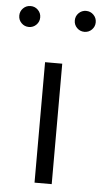

<svg xmlns="http://www.w3.org/2000/svg" viewBox="-71 -778 432 813"><g transform="rotate(5 144.5 -372.0)"><path d="M107.5 0V-512H180.5V0ZM262 -654.5Q243.5 -654.5 230.5 -667.5Q217.5 -680.5 217.5 -699Q217.5 -717.5 230.5 -730.5Q243.5 -743.5 262 -743.5Q280.5 -743.5 293.5 -730.5Q306.5 -717.5 306.5 -699Q306.5 -680.5 293.5 -667.5Q280.5 -654.5 262 -654.5ZM26 -654.5Q7.5 -654.5 -5.5 -667.5Q-18.5 -680.5 -18.5 -699Q-18.5 -717.5 -5.5 -730.5Q7.5 -743.5 26 -743.5Q44.5 -743.5 57.5 -730.5Q70.5 -717.5 70.5 -699Q70.5 -680.5 57.5 -667.5Q44.5 -654.5 26 -654.5Z"/></g></svg>

Font: Spartan Thin
Style: Regular
Weight: 400
Version: Version 1.004